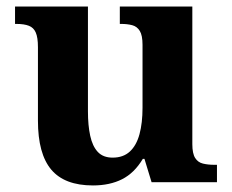

<svg xmlns="http://www.w3.org/2000/svg" viewBox="-20 -556 707 586"><path d="M263.7 10Q177.2 10 136.5 -38.2Q95.8 -86.5 95.8 -187.7V-412.1Q95.8 -441.5 89.2 -456.6Q82.7 -471.7 68.2 -477.3Q53.8 -483 29.5 -483H25.9V-536H248.4V-215.9Q248.4 -173.5 255.3 -141.7Q262.2 -109.8 278.5 -92.3Q294.8 -74.9 323.8 -74.9Q356.2 -74.9 376.4 -93.6Q396.6 -112.4 405.8 -146.6Q415 -180.8 415 -227V-419.1Q415 -448.2 406.6 -461.7Q398.2 -475.3 383.5 -479.1Q368.8 -483 349.3 -483H345.7V-536H567V-116Q567 -87.5 575.6 -73.9Q584.2 -60.3 599.5 -56.7Q614.8 -53 633.9 -53H642.2V0H442.6L420.9 -71.1H415.9Q390.1 -27.9 352.6 -9Q315 10 263.7 10Z"/></svg>

Font: Noto Serif Lao
Style: Regular
Weight: 400
Designer: Monotype Design Team
Foundry: Monotype Imaging Inc.
Version: Version 2.003